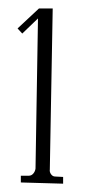

<svg xmlns="http://www.w3.org/2000/svg" viewBox="-20 -714 203 459"><path d="M130.9 -291V-274.9L29.8 -277.8V-293.9H48.8Q55.2 -293.9 59.6 -299.1Q64 -304.2 64.9 -311L70.8 -669.9L33.2 -633.8L22 -646L73.2 -693.8H106L99.1 -309.1Q98.1 -302.7 102.1 -297.4Q106 -292 111.8 -292Z"/></svg>

Font: Bigelow Rules
Style: Regular
Weight: 400
Designer: Astigmatic (AOETI)
Foundry: Astigmatic (AOETI)
Version: Version 1.001